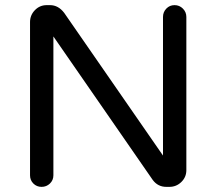

<svg xmlns="http://www.w3.org/2000/svg" viewBox="-20 -723 843 748"><path d="M706 -657V-60Q706 -33 686.5 -14Q667 5 640 5H628Q595 5 575 -22L188 -581V-40Q188 -21 174.5 -8Q161 5 142 5Q123 5 110 -8Q97 -21 97 -40V-637Q97 -664 116 -683.5Q135 -703 162 -703H175Q207 -703 230 -673L615 -117V-657Q615 -676 628 -689.5Q641 -703 660 -703Q679 -703 692.5 -689.5Q706 -676 706 -657Z"/></svg>

Font: VarelaRound
Style: Regular
Weight: 400
Designer: Joe Prince, Avraham Cornfeld
Foundry: Joe Prince, Avraham Cornfeld
Version: Version 2.000;PS 002.000;hotconv 1.0.88;makeotf.lib2.5.64775